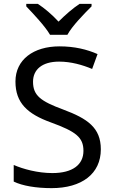

<svg xmlns="http://www.w3.org/2000/svg" viewBox="-20 -964 589 994"><path d="M239 -784H329C353 -829 416 -893 454 -931V-944H392C357 -921 319 -888 283 -852C250 -888 211 -921 176 -944H116V-931C152 -893 213 -829 239 -784ZM502 -191C502 -303 433 -350 307 -397C191 -440 151 -469 151 -541C151 -603 197 -645 286 -645C348 -645 407 -628 457 -607L485 -684C431 -708 366 -724 288 -724C153 -724 60 -655 60 -542C60 -431 122 -374 244 -330C373 -283 412 -253 412 -183C412 -112 357 -68 251 -68C175 -68 99 -89 51 -110V-24C96 -2 167 10 247 10C403 10 502 -64 502 -191Z"/></svg>

Font: Noto Sans Caucasian Albanian
Style: Regular
Weight: 400
Designer: Monotype Design Team
Foundry: Monotype Imaging Inc.
Version: Version 2.005